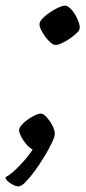

<svg xmlns="http://www.w3.org/2000/svg" viewBox="-66 -536 305 683"><path d="M0 127Q-9 127 -20.5 121Q-32 115 -39.5 107.5Q-47 100 -46 94Q-33 88 -14 70.5Q5 53 23 32Q41 11 50 -4Q39 -10 28 -22.5Q17 -35 9.5 -49.5Q2 -64 2 -73Q2 -81 11 -91.5Q20 -102 33 -111Q46 -120 58.5 -126Q71 -132 79 -132Q88 -132 99.5 -119.5Q111 -107 120 -90Q129 -73 129 -61Q129 -50 118.5 -28Q108 -6 92 20.5Q76 47 58.5 71Q41 95 25.5 111Q10 127 0 127ZM132 -376Q124 -376 114 -384.5Q104 -393 94.5 -406Q85 -419 79 -432Q73 -445 75 -454Q77 -462 87.5 -472.5Q98 -483 113 -493Q128 -503 142.5 -509.5Q157 -516 165 -516Q173 -516 183 -507Q193 -498 201 -484.5Q209 -471 214 -457Q219 -443 217 -433Q216 -427 206 -417.5Q196 -408 182 -398.5Q168 -389 154 -382.5Q140 -376 132 -376Z"/></svg>

Font: Texturina Medium 12pt
Style: Italic
Weight: 400
Italic angle: -11°
Version: Version 1.002